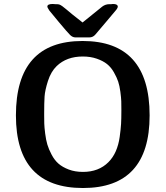

<svg xmlns="http://www.w3.org/2000/svg" viewBox="-20 -923 834 965"><path d="M218 -890Q218 -903 245 -903Q247 -903 251.5 -902.5Q256 -902 259 -902H262Q272 -902 277.5 -900.5Q283 -899 293 -892Q303 -885 312 -877Q321 -869 345 -849.5Q369 -830 395 -810Q403 -817 494 -890Q510 -902 530 -902H539Q540 -902 543 -902.5Q546 -903 548 -903Q572 -903 572 -889Q572 -884 565 -874.5Q558 -865 515 -815Q482 -776 459 -749Q447 -735 429 -735H359Q345 -735 332.5 -747Q320 -759 275 -813Q247 -848 228 -870Q218 -885 218 -890ZM60 -343Q60 -717 395 -717Q732 -717 732 -343Q732 22 397 22Q60 22 60 -343ZM202 -345Q202 -320 202.5 -302Q203 -284 207 -252Q211 -220 218 -196.5Q225 -173 239.5 -145.5Q254 -118 274 -100.5Q294 -83 325.5 -71Q357 -59 397 -59Q476 -59 525 -108Q548 -131 562 -163Q576 -195 581.5 -234.5Q587 -274 588.5 -300Q590 -326 590 -366V-373Q590 -397 589.5 -414Q589 -431 585 -461.5Q581 -492 574 -513Q567 -534 552.5 -559.5Q538 -585 518 -601Q498 -617 466.5 -628Q435 -639 396 -639Q315 -639 265 -591Q236 -563 221 -516Q206 -469 204 -437.5Q202 -406 202 -353Z"/></svg>

Font: CMU Sans Serif
Style: Bold
Weight: 700
Version: Version 0.7.0